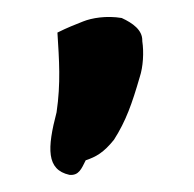

<svg xmlns="http://www.w3.org/2000/svg" viewBox="-20 -665 226 224"><path d="M46 -534C35 -492 34 -467 61 -461C72 -460 75 -468 80 -478C92 -482 101 -487 113 -502C127 -524 134 -544 143 -575C147 -587 148 -604 146 -617V-618C146 -630 135 -638 122 -644C104 -647 87 -644 77 -640C67 -636 59 -633 47 -627C49 -595 51 -568 46 -534ZM61 -461ZM113 -502Z"/></svg>

Font: Vapor
Style: Lit
Weight: 300
Foundry: Cannot Into Space Fonts
Version: Version 0.179